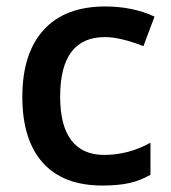

<svg xmlns="http://www.w3.org/2000/svg" viewBox="-20 -570 535 600"><path d="M299.8 9.8Q177.2 9.8 113.5 -61.8Q49.8 -133.3 49.8 -267.1Q49.8 -403.3 116.5 -476.6Q183.1 -549.8 309.1 -549.8Q394.5 -549.8 462.9 -518.1L428.2 -425.8Q355.5 -454.1 308.1 -454.1Q168 -454.1 168 -268.1Q168 -177.2 202.9 -131.6Q237.8 -85.9 305.2 -85.9Q381.8 -85.9 450.2 -124V-23.9Q419.4 -5.9 384.5 2Q349.6 9.8 299.8 9.8Z"/></svg>

Font: f0_41340          
Style: Regular
Weight: 600
Foundry: Ascender Corporation
Version: Version 1.10